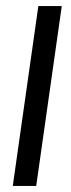

<svg xmlns="http://www.w3.org/2000/svg" viewBox="-20 -611 232 631"><path d="M22 0 106 -591H183L99 0Z"/></svg>

Font: Alumni Sans Medium
Style: Italic
Weight: 500
Italic angle: -8°
Designer: Robert E. Leuschke
Foundry: Robert E. Leuschke
Version: Version 1.016